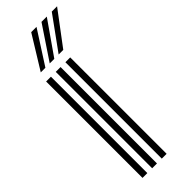

<svg xmlns="http://www.w3.org/2000/svg" viewBox="-265 -822 845 845"><g transform="rotate(-45 157.5 -400.0)"><path d="M167 0V-600H197V0ZM47 0V-600H77V0ZM107 0V-600H137V0ZM58.8 -645 154.2 -800H187.2L87.5 -645ZM170 -645 282.2 -800H315.2L198.8 -645ZM114.5 -645 218.2 -800H251.2L143 -645Z"/></g></svg>

Font: Big Shoulders Inline Text Thin Black
Style: Regular
Weight: 900
Version: Version 2.002